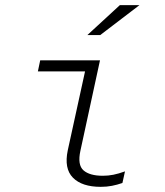

<svg xmlns="http://www.w3.org/2000/svg" viewBox="-20 -715 640 745"><path d="M371 10Q298 10 263 -25.5Q228 -61 243 -132L310 -438H127L136 -481H368L292 -130Q280 -75 304 -54Q328 -33 379 -33Q400 -33 420 -37Q440 -41 465 -50L455 -5Q435 2 414.5 6Q394 10 371 10ZM319 -579 445 -695H521L369 -579Z"/></svg>

Font: Red Hat Mono
Style: Italic
Weight: 300
Italic angle: -12°
Monospace: yes
Designer: Pentagram, MCKL
Foundry: Pentagram, MCKL
Version: Version 1.023